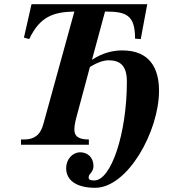

<svg xmlns="http://www.w3.org/2000/svg" viewBox="-20 -689 829 914"><path d="M418 -405 480 -634C580 -634 623 -619 623 -505L650 -503L681 -669H130L94 -510L119 -503C170 -609 232 -632 334 -634L186 -97C172 -45 141 -25 95 -25H80V0H403V-25C347 -25 334 -45 334 -73C334 -93 340 -118 347 -143L408 -370C443 -392 474 -402 497 -402C553 -402 584 -375 584 -301C584 -53 509 170 429 170C410 170 402 167 402 155C402 137 425 132 425 101C425 61 397 36 362 36C326 36 295 68 295 112C295 170 345 205 433 205C588 205 737 -64 737 -257C737 -365 692 -449 562 -449C519 -449 469 -438 419 -405Z"/></svg>

Font: XITS
Style: Bold Italic
Weight: 700
Italic angle: -16.33°
Designer: MicroPress Inc., with final additions and corrections provided by Coen Hoffman, Elsevier (retired)
Version: Version 1.105